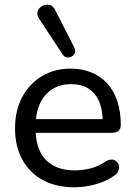

<svg xmlns="http://www.w3.org/2000/svg" viewBox="-20 -788 574 817"><path d="M298 9Q219 9 162.5 -21.5Q106 -52 75 -108.5Q44 -165 44 -242Q44 -318 74.5 -375Q105 -432 158.5 -464Q212 -496 281 -496Q330 -496 369.5 -479.5Q409 -463 437 -432Q465 -401 479.5 -356.5Q494 -312 494 -256Q494 -240 484.5 -231.5Q475 -223 457 -223H132Q136 -149 174 -109Q217 -63 298 -63Q330 -63 363.5 -71Q397 -79 428 -100Q442 -109 454 -109Q455 -109 461.5 -108.5Q468 -108 476 -100.5Q484 -93 485.5 -86.5Q487 -80 487 -76Q487 -69 482.5 -58.5Q478 -48 464 -39Q431 -16 385.5 -3.5Q340 9 298 9ZM402 -356Q386 -392 356.5 -411Q327 -430 283 -430Q235 -430 201 -407.5Q167 -385 149 -345Q136 -316 133 -281H417Q415 -324 402 -356ZM246 -557 146 -709Q137 -723 139 -735Q141 -747 150 -755.5Q159 -764 171 -767Q183 -770 195 -765.5Q207 -761 215 -745L296 -586Q302 -573 298.5 -563Q295 -553 285 -547.5Q275 -542 264 -544Q253 -546 246 -557Z"/></svg>

Font: Nunito Medium
Style: Regular
Weight: 500
Designer: Vernon Adams
Foundry: Vernon Adams
Version: Version 3.602